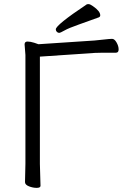

<svg xmlns="http://www.w3.org/2000/svg" viewBox="-20 -900 613 929"><path d="M176 -1Q176 9 157.5 9Q139 9 120 1.5Q101 -6 101 -19L103 -108V-634L99 -685Q99 -699 113 -699Q127 -699 146 -693Q165 -687 166 -686L437 -704Q460 -706 485.5 -709Q511 -712 522.5 -712Q534 -712 544 -694.5Q554 -677 554 -661Q554 -645 541 -645H479Q452 -645 438 -644L173 -626V-107ZM250 -758Q250 -779 400 -879Q402 -880 409 -880Q416 -880 430 -870Q465 -846 465 -826Q465 -819 458 -816Q409 -798 360.5 -781Q312 -764 292 -752.5Q272 -741 266 -741Q260 -741 255 -746Q250 -751 250 -758Z"/></svg>

Font: LXGW WenKai TC
Style: Regular
Weight: 400
Designer: LXGW / Fontworks Inc.
Foundry: LXGW / Fontworks Inc.
Version: Version 1.330